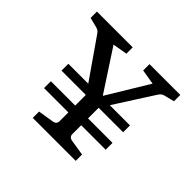

<svg xmlns="http://www.w3.org/2000/svg" viewBox="-125 -645 793 793"><g transform="rotate(45 271.5 -249.0)"><path d="M97 -160H457V-120H97ZM97 -262H457V-222H97ZM246 -215 93 -435Q85 -447 71 -450L28 -461V-498H237V-461L173 -450L299 -257H284L401 -450L335 -461V-498H515V-461L471 -450Q463 -448 458.5 -444.5Q454 -441 449 -434L309 -215ZM151 0V-37L220 -48Q239 -51 239 -69V-245H314V-69Q314 -51 333 -48L402 -37V0Z"/></g></svg>

Font: Yrsa
Style: Regular
Weight: 400
Designer: Anna Giedrys (Yrsa+Rasa design), David Brezina (Yrsa art-direction, Rasa art-direction, design)
Foundry: Rosetta Type Foundry
Version: Version 2.004